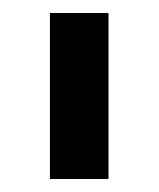

<svg xmlns="http://www.w3.org/2000/svg" viewBox="-20 -695 244 295"><path d="M56.7 -420V-675H146.7V-420Z"/></svg>

Font: Funnel Display Light Medium
Style: Regular
Weight: 500
Version: Version 1.000